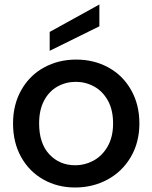

<svg xmlns="http://www.w3.org/2000/svg" viewBox="-20 -825 678 854"><path d="M314 9Q236 9 173 -26.5Q110 -62 74 -126.5Q38 -191 38 -276Q38 -360 75 -425Q112 -490 176 -525Q240 -560 319 -560Q398 -560 462 -525Q526 -490 563 -425Q600 -360 600 -276Q600 -192 562 -127Q524 -62 458.5 -26.5Q393 9 314 9ZM314 -90Q358 -90 396.5 -111Q435 -132 459 -174Q483 -216 483 -276Q483 -336 460 -377.5Q437 -419 399 -440Q361 -461 317 -461Q273 -461 235.5 -440Q198 -419 176 -377.5Q154 -336 154 -276Q154 -187 199.5 -138.5Q245 -90 314 -90ZM422 -708 201 -599V-683L422 -805Z"/></svg>

Font: MSTAGE Medium
Style: Regular
Weight: 500
Designer: Ninad Kale (Devanagari), Jonny Pinhorn (Latin)
Foundry: Indian Type Foundry
Version: 4.004